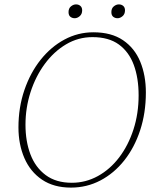

<svg xmlns="http://www.w3.org/2000/svg" viewBox="-20 -839 694 874"><path d="M303 15Q225 15 171.5 -21Q118 -57 91 -119.5Q64 -182 64 -259Q64 -350 91 -429Q118 -508 165 -567Q212 -626 273.5 -659Q335 -692 405 -692Q487 -692 540 -656Q593 -620 618.5 -558Q644 -496 644 -418Q644 -325 618 -246Q592 -167 545.5 -108.5Q499 -50 437 -17.5Q375 15 303 15ZM307 -7Q370 -7 425.5 -37.5Q481 -68 522.5 -122.5Q564 -177 587.5 -249.5Q611 -322 611 -405Q611 -484 589 -543.5Q567 -603 521 -636.5Q475 -670 401 -670Q336 -670 280.5 -637Q225 -604 183.5 -547.5Q142 -491 119 -419.5Q96 -348 96 -271Q96 -196 118.5 -136.5Q141 -77 188 -42Q235 -7 307 -7ZM320 -756Q309 -756 300.5 -762.5Q292 -769 292 -784Q292 -801 303 -810Q314 -819 326 -819Q338 -819 346 -812Q354 -805 354 -792Q354 -775 343 -765.5Q332 -756 320 -756ZM515 -756Q504 -756 495.5 -762.5Q487 -769 487 -784Q487 -801 498 -810Q509 -819 521 -819Q533 -819 541 -812Q549 -805 549 -792Q549 -775 538 -765.5Q527 -756 515 -756Z"/></svg>

Font: Source Serif Pro ExtraLight
Style: Italic
Weight: 200
Italic angle: -12°
Designer: Frank Grießhammer
Foundry: Adobe Systems Incorporated
Version: Version 3.001;hotconv 1.0.111;makeotfexe 2.5.65597